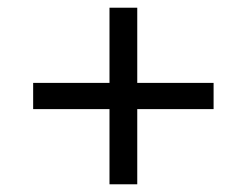

<svg xmlns="http://www.w3.org/2000/svg" viewBox="-20 -554 640 498"><path d="M264 -271H66V-339H264V-534H336V-339H534V-271H336V-76H264Z"/></svg>

Font: IBM Plex Serif Medium
Style: Regular
Weight: 500
Designer: Mike Abbink, Paul van der Laan, Pieter van Rosmalen
Foundry: Bold Monday
Version: Version 2.5